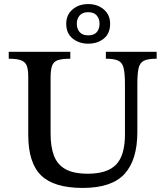

<svg xmlns="http://www.w3.org/2000/svg" viewBox="-20 -912 807 945"><path d="M387 13Q246 13 182.5 -48.5Q119 -110 119 -249V-535Q119 -570 111.5 -589Q104 -608 83 -615.5Q62 -623 23 -623V-657H326V-623Q284 -623 263.5 -615.5Q243 -608 236 -587.5Q229 -567 229 -530V-255Q229 -190 245.5 -146Q262 -102 302 -79.5Q342 -57 412 -57Q508 -57 551.5 -102Q595 -147 595 -250V-495Q595 -547 589 -575Q583 -603 563 -613Q543 -623 501 -623V-657H751V-623Q708 -623 688 -613Q668 -603 662 -576Q656 -549 656 -498V-262Q656 -125 593 -56Q530 13 387 13ZM414 -697Q369 -697 337.5 -722.5Q306 -748 306 -795Q306 -839 337 -865.5Q368 -892 414 -892Q460 -892 491 -865.5Q522 -839 522 -795Q522 -747 491 -722Q460 -697 414 -697ZM414 -738Q443 -738 456.5 -754Q470 -770 470 -795Q470 -820 456 -836Q442 -852 414 -852Q386 -852 372 -836Q358 -820 358 -795Q358 -770 372 -754Q386 -738 414 -738Z"/></svg>

Font: STIX Two Text Medium
Style: Regular
Weight: 500
Designer: Ross Mills, John Hudson & Paul Hanslow, Tiro Typeworks Ltd; with prior portions MicroPress Inc., and Coen Hoffman.
Foundry: Tiro Typeworks Ltd
Version: Version 2.13 b171